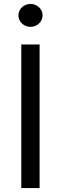

<svg xmlns="http://www.w3.org/2000/svg" viewBox="-20 -953 309 973"><path d="M180.7 -727.5H87.9V0H180.7ZM134.3 -816.9C168 -816.9 195.8 -842.8 195.8 -875C195.8 -907.2 168 -933.1 134.3 -933.1C101.1 -933.1 73.2 -907.2 73.2 -875C73.2 -842.8 101.1 -816.9 134.3 -816.9Z"/></svg>

Font: Raveo
Style: Regular
Weight: 400
Designer: Jakub Foglar, Rasmus Andersson (Inter)
Foundry: Jakubfoglar.com
Version: Version 1.100;Glyphs 3.2.3 (3260)